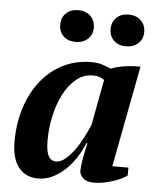

<svg xmlns="http://www.w3.org/2000/svg" viewBox="-53 -774 669 831"><g transform="rotate(5 281.5 -358.5)"><path d="M215 -68Q234 -68 254.5 -85Q275 -102 293.5 -127.5Q312 -153 327.5 -183.5Q343 -214 354 -240L391 -438Q379 -446 368.5 -449.5Q358 -453 341 -453Q301 -453 269 -426.5Q237 -400 215 -357.5Q193 -315 181.5 -262Q170 -209 170 -156Q170 -110 181 -89Q192 -68 215 -68ZM339 -159Q326 -127 306.5 -96.5Q287 -66 262 -42Q237 -18 207 -3Q177 12 142 12Q90 12 59 -26Q28 -64 28 -139Q28 -217 49.5 -284.5Q71 -352 110.5 -402.5Q150 -453 206 -481.5Q262 -510 331 -510Q357 -510 375.5 -504Q394 -498 415 -489Q441 -499 471 -504Q501 -509 543 -509L459 -69H529V-35Q519 -27 502.5 -19Q486 -11 466.5 -5Q447 1 426.5 5Q406 9 388 9Q353 9 338 -6Q323 -21 323 -37Q323 -55 328 -84.5Q333 -114 343 -159ZM181 -659Q181 -691 201 -710Q221 -729 254 -729Q286 -729 306.5 -710Q327 -691 327 -659Q327 -629 306.5 -610Q286 -591 254 -591Q221 -591 201 -610Q181 -629 181 -659ZM400 -659Q400 -691 420 -710Q440 -729 472 -729Q505 -729 525.5 -710Q546 -691 546 -659Q546 -629 525.5 -610Q505 -591 472 -591Q440 -591 420 -610Q400 -629 400 -659Z"/></g></svg>

Font: PT Serif
Style: Bold Italic
Weight: 700
Italic angle: -12°
Designer: A.Korolkova, O.Umpeleva, V.Yefimov
Foundry: ParaType Ltd
Version: Version 1.000W OFL